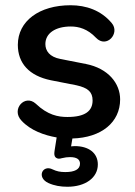

<svg xmlns="http://www.w3.org/2000/svg" viewBox="-20 -518 513 732"><path d="M237 194C305 194 353 160 353 109C353 65 318 39 265 39L251 40L256 10C367 7 438 -52 438 -139C438 -200 393 -257 308 -274L211 -293C168 -301 153 -325 153 -350C153 -391 191 -417 250 -417C280 -417 314 -408 346 -374C386 -332 439 -391 406 -430C365 -479 308 -498 249 -498C130 -498 48 -438 48 -347C48 -277 91 -229 174 -212L271 -193C316 -183 333 -167 333 -135C333 -95 305 -72 237 -72C202 -72 162 -79 116 -123C75 -160 21 -101 62 -58C97 -20 150 -2 196 6L188 57C186 70 187 78 193 83C200 88 206 88 216 85C228 82 237 81 247 81C273 81 285 90 285 106C285 128 264 138 229 138C209 138 196 135 181 128C142 108 118 159 165 180C187 190 211 194 237 194Z"/></svg>

Font: SN Pro Medium
Style: Regular
Weight: 500
Designer: Tobias Whetton
Foundry: Supernotes
Version: Version 1.003;Glyphs 3.3 (3324)